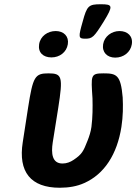

<svg xmlns="http://www.w3.org/2000/svg" viewBox="-20 -873 641 903"><path d="M261 10C304 10 343 3 376 -12C471 -54 531 -148 551 -276C559 -327 559 -373 557 -415C548 -521 528 -528 467 -528C405 -528 408 -519 415 -410C416 -368 416 -323 410 -276C407 -254 400 -232 392 -212C372 -161 366 -148 326 -121C311 -111 294 -104 274 -104C225 -104 220 -151 228 -203L254 -366C277 -513 272 -528 208 -528C144 -528 135 -513 112 -366L87 -204C65 -65 124 10 261 10ZM369 -772C348 -698 348 -691 381 -691C414 -691 422 -698 468 -772C513 -846 511 -853 454 -853C397 -853 389 -846 369 -772ZM222 -603C260 -603 293 -627 299 -665C305 -702 280 -727 242 -727C204 -727 170 -703 164 -665C158 -626 183 -603 222 -603ZM522 -602C561 -602 594 -627 600 -665C606 -703 580 -727 542 -727C505 -727 471 -702 465 -665C459 -627 484 -602 522 -602Z"/></svg>

Font: Asimov Print
Style: AIt
Weight: 500
Designer: Google
Version: Version 2.000980: 2014